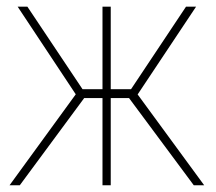

<svg xmlns="http://www.w3.org/2000/svg" viewBox="-20 -548 640 568"><path d="M361.8 -257.8H307.6V0H283.2V-257.8H229L38.6 0H8.3L204.1 -269L32.2 -528.3H61L224.1 -284.2H283.2V-528.3H307.6V-284.2H367.7L530.3 -528.3H560.1L387.2 -268.6L584 0H553.2Z"/></svg>

Font: Roboto Mono Thin
Style: Regular
Weight: 250
Designer: Google
Version: Version 2.000985; 2015; ttfautohint (v1.3)